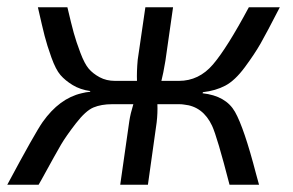

<svg xmlns="http://www.w3.org/2000/svg" viewBox="-28 -507 805 527"><path d="M529 -254 528 -251Q592 -244 617 -200Q642 -156 675 -29Q680 -10 683 0H602Q568 -132 554 -162Q529 -215 477 -220Q471 -221 464 -221H404Q405 -197 402 -171L378 0H302L327 -175Q330 -195 338 -221H280Q250 -221 228.5 -212Q207 -203 180 -168Q153 -133 139.5 -110Q126 -87 86 -14Q81 -5 78 0H-8Q68 -142 89 -172Q135 -237 196 -251Q207 -254 219 -255L220 -257Q192 -261 171.5 -273.5Q151 -286 138 -301Q125 -316 113 -349.5Q101 -383 94.5 -408.5Q88 -434 76 -487H157Q168 -440 174.5 -416.5Q181 -393 192.5 -362.5Q204 -332 215.5 -318.5Q227 -305 245.5 -295Q264 -285 288 -285H348Q347 -310 350 -343L371 -487H447L426 -340Q420 -304 415 -285H463Q518 -285 556.5 -330Q595 -375 655 -487H740Q704 -417 687.5 -388Q671 -359 644 -322.5Q617 -286 590.5 -272Q564 -258 529 -254Z"/></svg>

Font: Exo 2.0
Style: Italic
Weight: 400
Italic angle: -8°
Designer: Natanael Gama
Version: Version 1.001;PS 001.001;hotconv 1.0.70;makeotf.lib2.5.58329